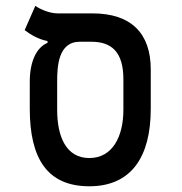

<svg xmlns="http://www.w3.org/2000/svg" viewBox="-20 -632 626 661"><path d="M287.6 9.3C431.6 9.3 499 -91.3 499 -257.3V-393.1C499 -518.1 430.7 -585.9 298.3 -585.9H179.2C148.4 -585.9 116.2 -601.6 101.6 -611.8L64.9 -528.3C85 -513.2 110.4 -497.1 143.6 -490.7V-484.4C107.4 -469.7 82.5 -423.3 82.5 -350.6V-257.3C82.5 -84 144.5 9.3 287.6 9.3ZM287.6 -87.9C207 -87.9 176.8 -162.6 176.8 -253.9V-349.6C176.8 -402.3 179.7 -488.3 254.9 -488.3H294.4C364.3 -488.3 404.8 -453.1 404.8 -358.9V-253.9C404.8 -162.6 367.7 -87.9 287.6 -87.9Z"/></svg>

Font: Cascadia Code PL
Style: Regular
Weight: 400
Monospace: yes
Designer: Aaron Bell
Foundry: Saja Typeworks
Version: Version 2404.023